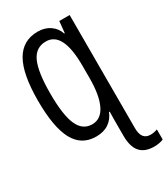

<svg xmlns="http://www.w3.org/2000/svg" viewBox="-230 -828 1027 1172"><g transform="rotate(-30 283.0 -242.0)"><path d="M566 157V228Q538 240 501 240Q435 240 402.5 203Q370 166 370 89V-24Q370 -62 371 -81H366Q349 -38 313.5 -14Q278 10 225 10Q122 10 73.5 -80.5Q25 -171 25 -357Q25 -545 76.5 -634.5Q128 -724 234 -724Q283 -724 319 -699.5Q355 -675 369 -633H373L381 -714H454V0V83Q454 166 517 166Q541 166 566 157ZM367 -407Q367 -647 247 -647Q175 -647 143.5 -578Q112 -509 112 -358Q112 -206 143 -136.5Q174 -67 241 -67Q303 -67 335 -133Q367 -199 367 -320Z"/></g></svg>

Font: Noto Sans Mono UI Cond
Style: Regular
Weight: 400
Width: 3
Monospace: yes
Designer: Monotype Design team
Foundry: Monotype Imaging Inc.
Version: Version 1.000